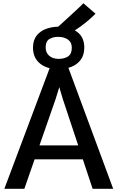

<svg xmlns="http://www.w3.org/2000/svg" viewBox="-20 -1170 728 1190"><path d="M131 0H7L289 -751H403.5L681.5 0H554L368.5 -558.5L347.5 -630L325.5 -558.5ZM147 -182.5 167 -269H508L529 -182.5ZM341.5 -741.5Q269.5 -741.5 226.8 -777.2Q184 -813 184.5 -876Q185 -923 208.5 -951.2Q232 -979.5 268.2 -992Q304.5 -1004.5 343 -1004.5Q416 -1004.5 459.2 -971.5Q502.5 -938.5 502.5 -874.5Q502 -827.5 479.5 -798.2Q457 -769 420.8 -755.2Q384.5 -741.5 341.5 -741.5ZM341.5 -805Q378.5 -805 401.8 -820.2Q425 -835.5 425 -874.5Q425 -908 401 -924.8Q377 -941.5 341.5 -941.5Q312.5 -942.5 287.8 -929Q263 -915.5 263 -876Q263 -844 284.2 -825Q305.5 -806 341.5 -805ZM381 -949.5 331 -996Q332 -997 349 -1012.2Q366 -1027.5 390 -1049.5Q414 -1071.5 438.2 -1093.8Q462.5 -1116 479 -1132Q495.5 -1148 496.5 -1150L572 -1085Q555 -1067.5 531.2 -1047Q507.5 -1026.5 480.8 -1007Q454 -987.5 428 -972.2Q402 -957 381 -949.5Z"/></svg>

Font: Tracken
Style: Regular
Weight: 400
Designer: Eben Sorkin
Foundry: Eben Sorkin
Version: Version 2.001